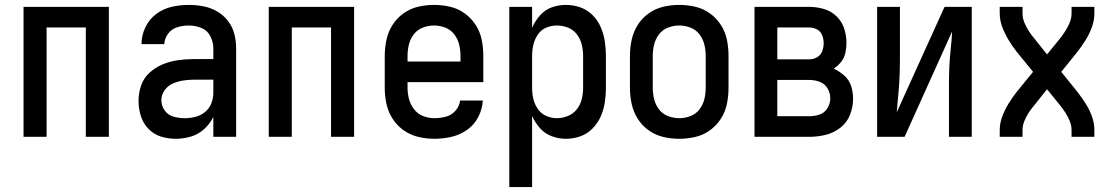

<svg xmlns="http://www.w3.org/2000/svg" viewBox="-20 -558 4540 783"><path d="M76 0H170V-446H330V0H424V-530H76Z M697 8Q728 8 758.5 -1Q789 -10 812.5 -31.5Q836 -53 850 -81V0H943V-361Q943 -391 935.5 -420Q928 -449 909.5 -473Q891 -497 864.5 -512Q838 -527 808.5 -532.5Q779 -538 750 -538Q714 -538 679.5 -530Q645 -522 616.5 -500.5Q588 -479 572.5 -446Q557 -413 557 -378H650Q651 -401 665.5 -420.5Q680 -440 703 -447Q726 -454 750 -454Q775 -454 800 -444.5Q825 -435 837.5 -411Q850 -387 850 -361V-317H769Q737 -317 705.5 -312.5Q674 -308 644.5 -296Q615 -284 590.5 -262Q566 -240 555.5 -209.5Q545 -179 545 -147Q545 -116 554 -86Q563 -56 585 -33Q607 -10 636.5 -1Q666 8 697 8ZM733 -76Q711 -76 688.5 -82Q666 -88 652 -107Q638 -126 638 -149Q638 -171 651 -189.5Q664 -208 684 -217Q704 -226 726 -229.5Q748 -233 769 -233H850V-180Q850 -158 842 -137Q834 -116 816.5 -101.5Q799 -87 777 -81.5Q755 -76 733 -76Z M1076 0H1170V-446H1330V0H1424V-530H1076Z M1752 8Q1787 8 1821.5 0Q1856 -8 1885 -28.5Q1914 -49 1930.5 -81Q1947 -113 1949 -148H1856Q1854 -125 1837.5 -106.5Q1821 -88 1798 -82Q1775 -76 1752 -76Q1728 -76 1706 -84.5Q1684 -93 1669 -112Q1654 -131 1648 -154Q1642 -177 1642 -200V-223H1951V-330Q1951 -363 1944.5 -395.5Q1938 -428 1920 -456Q1902 -484 1875 -503.5Q1848 -523 1815.5 -530.5Q1783 -538 1750 -538Q1717 -538 1685 -530.5Q1653 -523 1625.5 -503.5Q1598 -484 1580.5 -456Q1563 -428 1556 -395.5Q1549 -363 1549 -330V-200Q1549 -167 1556 -134.5Q1563 -102 1581 -74Q1599 -46 1626.5 -26.5Q1654 -7 1686.5 0.5Q1719 8 1752 8ZM1642 -307V-330Q1642 -353 1647.5 -376Q1653 -399 1667.5 -418Q1682 -437 1704.5 -445.5Q1727 -454 1750 -454Q1773 -454 1795.5 -445.5Q1818 -437 1832.5 -418Q1847 -399 1852.5 -376Q1858 -353 1858 -330V-307Z M2057 205H2150V-85Q2162 -58 2182 -35.5Q2202 -13 2230 -2.5Q2258 8 2288 8Q2318 8 2346.5 -2Q2375 -12 2396.5 -34Q2418 -56 2430 -83.5Q2442 -111 2446.5 -140.5Q2451 -170 2451 -200V-330Q2451 -360 2446.5 -389.5Q2442 -419 2430 -447Q2418 -475 2396.5 -496.5Q2375 -518 2346.5 -528Q2318 -538 2288 -538Q2258 -538 2230 -528Q2202 -518 2182 -495Q2162 -472 2150 -445V-530H2057ZM2251 -76Q2228 -76 2207 -85.5Q2186 -95 2173 -114Q2160 -133 2155 -155Q2150 -177 2150 -200V-330Q2150 -353 2155 -375Q2160 -397 2173 -416.5Q2186 -436 2207 -445Q2228 -454 2251 -454Q2274 -454 2296 -445.5Q2318 -437 2332.5 -418Q2347 -399 2352.5 -376Q2358 -353 2358 -330V-200Q2358 -177 2352.5 -154Q2347 -131 2332.5 -112.5Q2318 -94 2296 -85Q2274 -76 2251 -76Z M2750 8Q2783 8 2815.5 0.5Q2848 -7 2875 -26.5Q2902 -46 2920 -74Q2938 -102 2944.5 -134.5Q2951 -167 2951 -200V-330Q2951 -363 2944.5 -395.5Q2938 -428 2920 -456Q2902 -484 2875 -503.5Q2848 -523 2815.5 -530.5Q2783 -538 2750 -538Q2717 -538 2685 -530.5Q2653 -523 2625.5 -503.5Q2598 -484 2580.5 -456Q2563 -428 2556 -395.5Q2549 -363 2549 -330V-200Q2549 -167 2556 -134.5Q2563 -102 2580.5 -74Q2598 -46 2625.5 -26.5Q2653 -7 2685 0.5Q2717 8 2750 8ZM2750 -76Q2727 -76 2704.5 -84.5Q2682 -93 2667.5 -112Q2653 -131 2647.5 -154Q2642 -177 2642 -200V-330Q2642 -353 2647.5 -376Q2653 -399 2667.5 -418Q2682 -437 2704.5 -445.5Q2727 -454 2750 -454Q2773 -454 2795.5 -445.5Q2818 -437 2832.5 -418Q2847 -399 2852.5 -376Q2858 -353 2858 -330V-200Q2858 -177 2852.5 -154Q2847 -131 2832.5 -112Q2818 -93 2795.5 -84.5Q2773 -76 2750 -76Z M3057 0H3280Q3314 0 3347 -8Q3380 -16 3407 -37Q3434 -58 3446.5 -90Q3459 -122 3459 -156Q3459 -182 3451 -207Q3443 -232 3423.5 -249.5Q3404 -267 3380 -278Q3397 -289 3410 -305.5Q3423 -322 3427.5 -342.5Q3432 -363 3432 -383Q3432 -413 3422.5 -442Q3413 -471 3391 -492Q3369 -513 3339.5 -521.5Q3310 -530 3280 -530H3057ZM3280 -316H3150V-446H3280Q3297 -446 3312 -438Q3327 -430 3333 -414Q3339 -398 3339 -382Q3339 -365 3333 -349Q3327 -333 3312 -324.5Q3297 -316 3280 -316ZM3150 -84V-232H3280Q3302 -232 3322.5 -224.5Q3343 -217 3354.5 -198Q3366 -179 3366 -157Q3366 -136 3354.5 -117Q3343 -98 3322.5 -91Q3302 -84 3280 -84Z M3557 0H3669L3863 -430Q3861 -394 3857 -357.5Q3853 -321 3851.5 -285Q3850 -249 3850 -212V0H3943V-530H3832L3637 -100Q3640 -137 3643.5 -173Q3647 -209 3648.5 -245.5Q3650 -282 3650 -318V-530H3557Z M4057 0H4150V-27Q4150 -46 4157.5 -64.5Q4165 -83 4175.5 -99Q4186 -115 4199 -130L4250 -194L4302 -130Q4314 -115 4324.5 -99Q4335 -83 4342.5 -64.5Q4350 -46 4350 -27V0H4443V-27Q4443 -56 4433 -83.5Q4423 -111 4407.5 -135.5Q4392 -160 4374 -183L4308 -265L4374 -347Q4392 -370 4407.5 -395Q4423 -420 4433 -447.5Q4443 -475 4443 -504V-530H4350V-504Q4350 -484 4342.5 -466Q4335 -448 4324.5 -431.5Q4314 -415 4302 -400L4250 -336L4199 -400Q4186 -415 4175.5 -431.5Q4165 -448 4157.5 -466Q4150 -484 4150 -504V-530H4057V-504Q4057 -475 4067.5 -447.5Q4078 -420 4093 -395Q4108 -370 4126 -347L4193 -265L4126 -183Q4108 -160 4093 -135.5Q4078 -111 4067.5 -83.5Q4057 -56 4057 -27Z"/></svg>

Font: Iosevka SS08 Medium
Style: Regular
Weight: 500
Monospace: yes
Designer: Belleve Invis
Foundry: Belleve Invis
Version: Version 3.4.3; ttfautohint (v1.8.3)